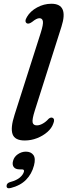

<svg xmlns="http://www.w3.org/2000/svg" viewBox="-20 -738 359 1023"><path d="M307.5 -596 165.5 -149Q150.5 -101.5 153.8 -85.8Q157 -70 176.5 -70Q191.5 -70 208.5 -79.8Q225.5 -89.5 238.5 -104.5Q250 -114.5 259.5 -110.5Q274.5 -104 263.5 -78.5Q255.5 -55 232.5 -34.8Q209.5 -14.5 177.8 -2Q146 10.5 111.5 10.5Q59 10.5 47 -23Q35 -56.5 57.5 -126L197 -563Q211.5 -608.5 208.5 -624.8Q205.5 -641 190 -641Q175 -641 151.5 -621.5Q133.5 -608.5 123.5 -613.5Q108 -622.5 124 -648.5Q141.5 -678.5 177.5 -698.2Q213.5 -718 254 -718Q346.5 -718 307.5 -596ZM85.5 164.5Q62 164.5 53 151.8Q44 139 49.5 119.5Q55 97.5 75 83.8Q95 70 118 70Q145 70 158 88Q171 106 161 144Q149 189.5 118.5 220.2Q88 251 38 263.5Q15 269.5 15 253Q15 237 36 231.5Q69 222.5 86 207.8Q103 193 107.5 177Q110.5 164.5 97 164.5Z"/></svg>

Font: Fraunces 9pt Soft
Style: Italic
Weight: 400
Italic angle: -16°
Version: Version 1.000;[0bf87f6ff]